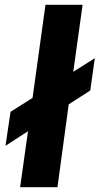

<svg xmlns="http://www.w3.org/2000/svg" viewBox="-20 -782 416 802"><path d="M24 -315 3 -173 97 -234 64 0H220L267 -346L357 -404L376 -539L286 -482L325 -762H170L116 -373Z"/></svg>

Font: Cheyenne Sans
Style: Bold Italic
Weight: 700
Italic angle: -8.13011°
Designer: The Public Sans project authors (U.S. Web Design System), Libre Franklin designed by Pablo Impallari and Rodrigo Fuenzal
Foundry: The Cheyenne Sans Project Authors
Version: Version 2.007